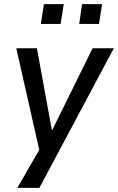

<svg xmlns="http://www.w3.org/2000/svg" viewBox="-20 -731 572 931"><path d="M64 180 180 -21 178 30 59 -497H159L231 -102H234L429 -497H532L171 180ZM364 -615 378 -711H475L460 -615ZM178 -615 193 -711H289L274 -615Z"/></svg>

Font: Nunito Sans 7pt SemiCondensed Medium
Style: Italic
Weight: 500
Width: 4
Italic angle: -9°
Designer: Vernon Adams
Foundry: Vernon Adams
Version: Version 3.101;gftools[0.9.27]